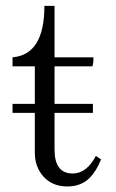

<svg xmlns="http://www.w3.org/2000/svg" viewBox="-20 -638 401 665"><path d="M23.4 -247.1V-278.3H100.6V-408.2H23.4V-439.5Q133.8 -448.7 133.8 -617.7H168.9V-439.5H303.7Q303.7 -416.5 299.8 -408.2H168.9V-278.3H301.8V-247.1H168.9V-120.1Q168.9 -37.1 231.4 -37.1Q280.3 -37.1 312 -98.1L330.1 -85.9Q314.5 -45.9 288.6 -20Q259.3 7.8 213.4 7.8Q162.1 7.8 131.3 -25.6Q100.6 -59.1 100.6 -109.4V-247.1Z"/></svg>

Font: Theano Old Style
Style: Regular
Weight: 400
Designer: Alexey Kryukov
Version: Version 2.00